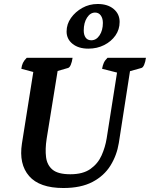

<svg xmlns="http://www.w3.org/2000/svg" viewBox="-20 -931 752 963"><path d="M298 12Q178 12 126 -48Q74 -108 90 -211L147 -570L87 -586Q89 -603 95 -615.5Q101 -628 114 -641H344Q341 -620 335 -606Q329 -592 321 -590L269 -575L214 -235Q206 -183 211 -143Q216 -103 243.5 -80Q271 -57 333 -57Q396 -57 433.5 -83.5Q471 -110 489.5 -151.5Q508 -193 515 -237L567 -567L492 -586Q495 -603 500.5 -615.5Q506 -628 519 -641H712Q709 -620 703 -606Q697 -592 689 -590L632 -574L576 -214Q566 -152 534 -100.5Q502 -49 444 -18.5Q386 12 298 12ZM423 -687Q374 -687 344 -711Q314 -735 314 -773Q314 -810 336 -841Q358 -872 393 -891.5Q428 -911 470 -911Q520 -911 550 -886Q580 -861 580 -821Q580 -783 559 -753Q538 -723 502.5 -705Q467 -687 423 -687ZM438 -729Q463 -729 479.5 -754Q496 -779 496 -816Q496 -839 485.5 -853.5Q475 -868 457 -868Q433 -868 416.5 -842.5Q400 -817 400 -778Q400 -756 409.5 -742.5Q419 -729 438 -729Z"/></svg>

Font: Petrona
Style: Bold Italic
Weight: 700
Italic angle: -9°
Designer: Ringo R. Seeber
Foundry: Ringo R. Seeber
Version: Version 2.001; ttfautohint (v1.8.3)